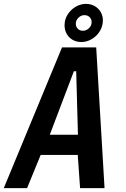

<svg xmlns="http://www.w3.org/2000/svg" viewBox="-28 -969 648 989"><path d="M291.5 -725H467.5L510.5 0H384.5L372.5 -171H181.5L111.5 0H-8.5ZM373.5 -275 364.5 -602H352.5L228.5 -275ZM304.5 -839Q304.5 -848 306 -857Q310.5 -882 326.8 -903.2Q343 -924.5 366.5 -936.8Q390 -949 415 -949Q439.5 -949 459.5 -937.8Q479.5 -926.5 490.8 -907Q502 -887.5 502 -864Q502 -856 500.5 -847Q496 -820.5 479.8 -799Q463.5 -777.5 440 -765Q416.5 -752.5 391 -752.5Q366 -752.5 346.2 -763.8Q326.5 -775 315.5 -794.8Q304.5 -814.5 304.5 -839ZM443 -846.5 444 -854.5Q444 -870.5 433.5 -880.8Q423 -891 407 -891Q389.5 -891 376 -877.8Q362.5 -864.5 362.5 -846.5Q362.5 -831 372.8 -820.8Q383 -810.5 399 -810.5Q415 -810.5 427.8 -821.5Q440.5 -832.5 443 -846.5Z"/></svg>

Font: JuliaMono
Style: Bold Italic
Weight: 700
Italic angle: -9°
Monospace: yes
Designer: cormullion
Foundry: corm
Version: Version 0.057; ttfautohint (v1.8.4)